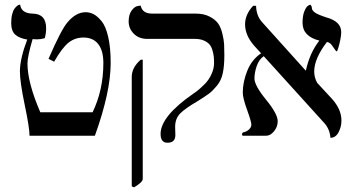

<svg xmlns="http://www.w3.org/2000/svg" viewBox="-20 -579 1503 819"><path d="M96.2 -410.2Q62 -416 44.9 -431.4Q27.8 -446.8 27.8 -481Q27.8 -502.9 32 -518.6Q36.1 -534.2 41.5 -541.5Q46.9 -548.8 52.5 -553.5Q58.1 -558.1 62 -558.6L65.9 -559.1Q70.8 -522 119.1 -521Q177.2 -520 176.8 -458Q176.8 -437 170.9 -416Q153.8 -411.1 137.2 -411.1Q134.3 -411.1 128.2 -411.6Q122.1 -412.1 119.1 -412.1Q97.2 -337.9 97.2 -308.1Q97.2 -227.1 151.9 -100.1H375Q420.9 -195.3 420.9 -310.1Q420.9 -363.3 398.9 -391.1Q377 -418.9 335.9 -418.9Q300.8 -418.9 273.4 -397.9Q246.1 -377 210.9 -315.9L187 -328.1Q242.2 -455.1 268.1 -483.9Q304.2 -526.9 345.2 -526.9Q363.3 -526.9 379.6 -518.3Q396 -509.8 413.6 -488.3Q431.2 -466.8 441.7 -420.9Q452.1 -375 452.1 -310.1Q452.1 -187 384.8 0H106Q106 -33.2 85.4 -131.6Q64.9 -230 64.9 -274.9Q65.4 -330.1 96.2 -410.2Z M551.8 220.2 542 215.8V-251Q542 -291 580.1 -324.2H588.9V184.1Q588.9 198.2 551.8 220.2ZM727.1 -38.1Q727.1 -35.2 727.5 -23.2Q728 -11.2 728 -2.9Q728 30.3 693.8 29.8Q665 29.8 665 -7.8Q665 -83 805.7 -180.2Q813.5 -185.1 825.2 -194.6Q836.9 -204.1 853.8 -220.9Q870.6 -237.8 881.8 -262Q893.1 -286.1 893.1 -310.1Q893.1 -327.1 891.8 -338.1Q890.6 -349.1 886.2 -364.5Q881.8 -379.9 873.8 -389.4Q865.7 -398.9 849.9 -406Q834 -413.1 811 -413.1H607.9Q572.8 -413.1 550.8 -435.1Q528.8 -457 528.8 -487.8Q528.8 -516.6 541.3 -533.7Q553.7 -550.8 566.9 -553.2L580.1 -555.2Q586.9 -521 628.9 -521H814.9Q849.1 -521 873.5 -508.5Q897.9 -496.1 909.9 -479.5Q921.9 -462.9 928.5 -435.5Q935.1 -408.2 936 -390.1Q937 -372.1 937 -344.2Q937 -298.3 930.4 -267.1Q923.8 -235.8 905.3 -213.4Q886.7 -190.9 871.8 -179.9Q856.9 -168.9 823.7 -147.9Q770.5 -117.2 748.8 -95.2Q727.1 -73.2 727.1 -38.1Z M1435.5 -441.9Q1435.5 -427.7 1431.4 -408Q1427.2 -388.2 1422.9 -374Q1418.5 -359.9 1416.5 -359.9Q1412.6 -359.9 1400.4 -379.4Q1388.2 -398.9 1374.5 -399.9Q1320.3 -329.1 1320.3 -273.9Q1320.3 -248.5 1333 -225.6L1398.4 -154.8Q1436.5 -110.8 1436.5 -64.9Q1436.5 -38.1 1424.1 -14.6Q1411.6 8.8 1389.6 8.8Q1386.7 -28.3 1363.3 -54.2L1105 -339.4Q1084.5 -325.2 1075 -297.1Q1065.4 -269 1065.4 -244.1Q1065.4 -214.4 1115 -153.6Q1164.6 -92.8 1164.6 -62Q1164.6 -38.1 1148.9 -19Q1133.3 0 1115.2 0H1014.6Q1012.7 -3.9 1012.2 -5.9Q1012.2 -12.7 1019.5 -15.1Q1031.7 -17.1 1042 -26.6Q1052.2 -36.1 1052.2 -46.9Q1052.2 -60.1 1033.9 -110.6Q1015.6 -161.1 1015.6 -184.1Q1015.6 -229 1034.7 -276.9Q1053.7 -324.7 1093.8 -351.6L1063.5 -384.8Q1025.4 -428.7 1025.4 -475.1Q1025.4 -517.1 1059.6 -554.2H1072.3Q1073.2 -512.2 1097.7 -484.9L1283.2 -278.8L1284.7 -277.8Q1301.3 -354 1342.3 -405.8Q1270.5 -423.8 1270.5 -481.9Q1270.5 -512.7 1278.6 -531.7Q1286.6 -550.8 1294.9 -555.2L1303.2 -559.1Q1310.1 -554.2 1310.3 -544.7Q1310.5 -535.2 1322.5 -526.1Q1334.5 -517.1 1371.6 -504.9Q1435.5 -487.8 1435.5 -441.9Z"/></svg>

Font: Linux Biolinum
Style: Bold
Weight: 700
Designer: Philipp H. Poll
Foundry: Philipp H. Poll
Version: Version 1.3.2 ; ttfautohint (v0.9)